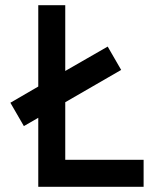

<svg xmlns="http://www.w3.org/2000/svg" viewBox="-20 -720 624 740"><path d="M231.5 -700V-446.5L395 -540.5L447 -450.5L231.5 -326V-104H533.5V0H127.5V-266L72 -234L20 -324L127.5 -386.5V-700Z"/></svg>

Font: Urbanist SemiBold
Style: Regular
Weight: 600
Designer: Corey Hu
Foundry: Corey Hu
Version: Version 1.321; ttfautohint (v1.8.4.7-5d5b)